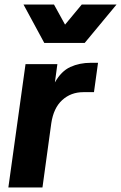

<svg xmlns="http://www.w3.org/2000/svg" viewBox="-20 -830 536 850"><path d="M17 0 93 -546H234L223 -465Q251 -515 291.5 -533.5Q332 -552 382 -552H414L396 -422H349Q294 -422 255.5 -387Q217 -352 207 -284L168 0ZM176 -640 84 -810H219L268 -721L342 -810H496L355 -640Z"/></svg>

Font: Plus Jakarta Sans ExtraBold
Style: Italic
Weight: 800
Italic angle: -8°
Designer: Gumpita Rahayu
Foundry: Tokotype
Version: Version 2.071; ttfautohint (v1.8.4.7-5d5b);gftools[0.9.29]